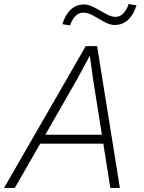

<svg xmlns="http://www.w3.org/2000/svg" viewBox="-38 -925 708 945"><path d="M125 -218 134 -262H504L495 -218ZM384 -698H440L552 0H505L420 -536L404 -651L342 -536L35 0H-18ZM307 -800 269 -806Q284 -854 311 -878.5Q338 -903 375 -903Q399 -903 427 -888Q455 -873 482 -857.5Q509 -842 530 -842Q553 -842 569.5 -859.5Q586 -877 595 -905L634 -899Q619 -851 591.5 -826.5Q564 -802 527 -802Q502 -802 475 -817.5Q448 -833 421.5 -848Q395 -863 372 -863Q350 -863 333 -845.5Q316 -828 307 -800Z"/></svg>

Font: Azeret Mono Thin Thin
Style: Italic
Weight: 250
Italic angle: -12°
Version: Version 1.002